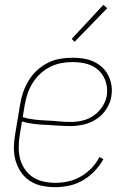

<svg xmlns="http://www.w3.org/2000/svg" viewBox="-20 -767 540 795"><path d="M210 8Q181 8 154 2.5Q127 -3 104.5 -17.5Q82 -32 67 -54Q52 -76 44.5 -102Q37 -128 37.5 -156.5Q38 -185 43 -213L63 -333Q67 -359 75.5 -384Q84 -409 98 -432.5Q112 -456 132.5 -475Q153 -494 177.5 -506.5Q202 -519 228 -523.5Q254 -528 280 -528Q303 -528 325.5 -524.5Q348 -521 367.5 -512Q387 -503 403 -488.5Q419 -474 428.5 -454.5Q438 -435 441.5 -413Q445 -391 441 -368Q437 -341 420.5 -315.5Q404 -290 379.5 -274Q355 -258 327 -251.5Q299 -245 271 -245Q246 -245 220.5 -247Q195 -249 170 -250Q145 -251 120 -254Q95 -257 71 -264L62 -210Q58 -185 57.5 -159.5Q57 -134 63 -110.5Q69 -87 82.5 -67Q96 -47 115.5 -34Q135 -21 159.5 -15.5Q184 -10 210 -10Q236 -10 263 -16Q290 -22 314.5 -36Q339 -50 359 -71Q379 -92 392 -117L408 -108Q394 -82 372 -59Q350 -36 323.5 -20.5Q297 -5 267.5 1.5Q238 8 210 8ZM274 -262Q298 -262 322.5 -268Q347 -274 368 -288.5Q389 -303 403.5 -325Q418 -347 422 -370Q425 -391 422 -410.5Q419 -430 410.5 -446.5Q402 -463 388 -476Q374 -489 356.5 -496.5Q339 -504 319.5 -507Q300 -510 280 -510Q256 -510 232.5 -505.5Q209 -501 186.5 -489.5Q164 -478 145.5 -460.5Q127 -443 114 -421.5Q101 -400 93.5 -377Q86 -354 82 -330L74 -282Q97 -275 122 -272Q147 -269 172.5 -268Q198 -267 223 -264.5Q248 -262 274 -262ZM289 -594 277 -606 408 -747 424 -733Z"/></svg>

Font: Iosevka SS04 Thin
Style: Italic
Weight: 100
Italic angle: -9°
Monospace: yes
Designer: Belleve Invis
Foundry: Belleve Invis
Version: Version 19.0.0; ttfautohint (v1.8.4)